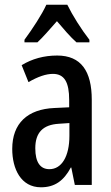

<svg xmlns="http://www.w3.org/2000/svg" viewBox="-20 -786 470 816"><path d="M266 -766H177C158 -724 118 -663 84 -617V-606H139C162 -627 191 -661 222 -696C251 -662 278 -630 305 -606H360V-617C325 -662 288 -721 266 -766ZM223 -550C167 -550 116 -536 72 -509L101 -437C141 -460 175 -472 205 -472C254 -472 274 -436 274 -361V-330L211 -327C97 -322 32 -262 32 -153C32 -68 69 10 154 10C213 10 251 -18 281 -74H283L298 0H370V-362C370 -483 325 -550 223 -550ZM230 -260 275 -263V-209C275 -121 242 -67 190 -67C152 -67 130 -95 130 -156C130 -222 162 -256 230 -260Z"/></svg>

Font: Noto Sans Khmer ExtraCondensed Medium
Style: Regular
Weight: 500
Width: 2
Designer: Danh Hong and the Monotype Design Team
Foundry: Monotype Imaging Inc.
Version: Version 2.004